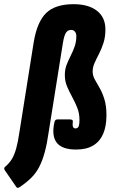

<svg xmlns="http://www.w3.org/2000/svg" viewBox="-83 -709 544 918"><path d="M-5 185 -60 105Q-67 95 -57 87Q-38 71 -26 51Q-14 31 -5.5 0.5Q3 -30 10 -78L78 -506Q94 -604 137.5 -646.5Q181 -689 269 -689Q340 -689 380.5 -657.5Q421 -626 421 -568Q421 -533 412 -504.5Q403 -476 390.5 -452Q378 -428 369 -407.5Q360 -387 360 -367Q360 -348 370 -329.5Q380 -311 393 -289Q406 -267 416 -235Q426 -203 426 -159Q426 -105 410 -68.5Q394 -32 362 -13Q330 6 281 6Q214 6 188.5 -26.5Q163 -59 177 -124Q180 -138 191 -138H252Q268 -138 265 -124Q263 -111 266 -103Q269 -95 278 -95Q289 -95 293 -105Q297 -115 297 -135Q297 -167 286.5 -193.5Q276 -220 262 -245.5Q248 -271 237.5 -296Q227 -321 227 -350Q227 -377 235.5 -399Q244 -421 255 -442.5Q266 -464 274 -487Q282 -510 282 -536Q282 -550 275 -558Q268 -566 257 -566Q242 -566 233 -553.5Q224 -541 218 -505L150 -79Q142 -22 131 18.5Q120 59 104.5 89Q89 119 65.5 142Q42 165 9 187Q-1 192 -5 185Z"/></svg>

Font: Sofia Sans Extra Condensed Black
Style: Italic
Weight: 900
Italic angle: -9°
Version: Version 4.100